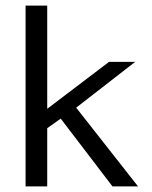

<svg xmlns="http://www.w3.org/2000/svg" viewBox="-20 -663 540 683"><path d="M71 0H148V-207L196 -241L380 0H471L251 -280L461 -443H368L148 -276V-643H71Z"/></svg>

Font: KpMath
Style: Sans
Weight: 400
Version: Version 0.64